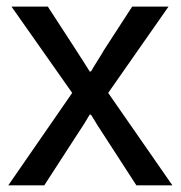

<svg xmlns="http://www.w3.org/2000/svg" viewBox="-20 -558 546 578"><path d="M4.9 0 197.3 -278.3 14.6 -538.1H124L209 -407.2Q217.8 -393.6 231.9 -371.6Q246.1 -349.6 250 -342.8H253.9Q259.8 -353.5 273.4 -375Q287.1 -396.5 293 -407.2L377.9 -538.1H487.3L305.7 -278.3L499 0H390.6L293.9 -149.4Q277.3 -173.8 253.9 -212.9H250Q234.4 -185.5 210 -149.4L113.3 0Z"/></svg>

Font: Gothic A1 Medium
Style: Regular
Weight: 500
Designer: HanYang I&C Co.,Ltd.
Foundry: HanYang I&C Co.,Ltd.
Version: Version 2.50